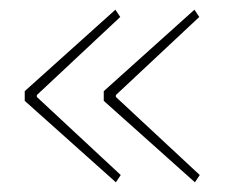

<svg xmlns="http://www.w3.org/2000/svg" viewBox="-20 -492 466 396"><path d="M219 -116 31 -284V-304L218 -472L228 -457L56 -296V-292L229 -131ZM382 -116 194 -284V-304L381 -472L391 -457L219 -296V-292L392 -131Z"/></svg>

Font: IBM Plex Sans Cond Thin
Style: Regular
Weight: 100
Width: 3
Designer: Mike Abbink, Paul van der Laan, Pieter van Rosmalen
Foundry: Bold Monday
Version: Version 1.3